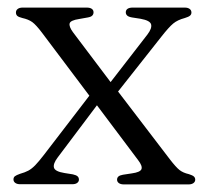

<svg xmlns="http://www.w3.org/2000/svg" viewBox="-20 -486 546 506"><path d="M226 -247.5 252 -230.5 132 -71Q119.5 -54.5 122.2 -44.2Q125 -34 150 -30L172 -26.5Q181 -24.5 184.5 -21.2Q188 -18 188 -12.5Q188 -7.5 183.5 -4Q179 -0.5 170.5 -0.5H33Q25 -0.5 20.2 -4Q15.5 -7.5 15.5 -13Q15.5 -18.5 19.2 -21.5Q23 -24.5 33 -28Q45.5 -31.5 54.5 -36.2Q63.5 -41 72.8 -50.5Q82 -60 95.5 -77.5ZM172 -401.5 281 -257 284.5 -253.5 427 -67Q443.5 -45.5 453 -38Q462.5 -30.5 478 -27Q487.5 -24 491 -20.8Q494.5 -17.5 494.5 -12.5Q494.5 -7 489.8 -3.5Q485 0 477 0H306.5Q298 0 293.2 -3.5Q288.5 -7 288.5 -12.5Q288.5 -17.5 292 -20.8Q295.5 -24 304 -25.5L327 -29Q349.5 -32 352.8 -40.2Q356 -48.5 344 -64L225 -222.5L221 -226.5L90.5 -400Q75 -420.5 65 -427.8Q55 -435 39 -438.5Q29 -441 25.5 -444.2Q22 -447.5 22 -453Q22 -459 26.8 -462.5Q31.5 -466 39.5 -466H208.5Q217 -466 221.8 -462.8Q226.5 -459.5 226.5 -453.5Q226.5 -448.5 223.2 -445Q220 -441.5 211.5 -440L189 -436Q165.5 -432.5 163.5 -424.2Q161.5 -416 172 -401.5ZM277.5 -227.5 252 -244.5 368.5 -395Q381 -411.5 378.2 -421.8Q375.5 -432 350.5 -436.5L328 -440Q319 -441.5 315.2 -445Q311.5 -448.5 311.5 -453.5Q311.5 -459.5 316.2 -462.8Q321 -466 329.5 -466H467Q475 -466 479.8 -462.5Q484.5 -459 484.5 -453Q484.5 -448 480.8 -444.8Q477 -441.5 467 -438.5Q448 -433.5 436.5 -424Q425 -414.5 405 -389Z"/></svg>

Font: Fraunces Light
Style: Regular
Weight: 300
Version: Version 1.000;[b76b70a41]